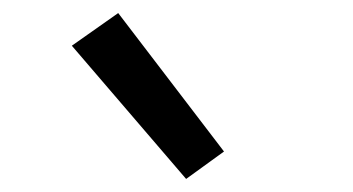

<svg xmlns="http://www.w3.org/2000/svg" viewBox="-20 -819 540 294"><path d="M265 -545 90 -749 161 -799 323 -587Z"/></svg>

Font: Iosevka Etoile
Style: Regular
Weight: 400
Designer: Belleve Invis
Foundry: Belleve Invis
Version: Version 33.2.4